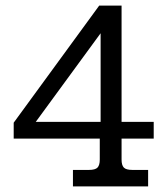

<svg xmlns="http://www.w3.org/2000/svg" viewBox="-20 -667 599 687"><path d="M241 -59H298Q321 -59 329 -67.5Q337 -76 337 -96V-171H29V-228L335 -647H415V-231H530V-171H415V-96Q415 -76 423 -67.5Q431 -59 454 -59H510V0H241ZM340 -231V-548L108 -231Z"/></svg>

Font: Pridi Light
Style: Regular
Weight: 300
Version: Version 1.002